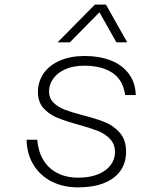

<svg xmlns="http://www.w3.org/2000/svg" viewBox="-20 -798 690 830"><path d="M95 -194H141Q145 -144 167 -107Q189 -70 227.5 -50Q266 -30 319 -30Q368 -30 403.5 -44.5Q439 -59 458 -84Q477 -109 477 -140Q477 -175 455.5 -197.5Q434 -220 403.5 -232Q373 -244 319 -259Q261 -275 226.5 -289.5Q192 -304 168 -330.5Q144 -357 144 -400Q144 -445 168.5 -480.5Q193 -516 239 -536Q285 -556 346 -556Q408 -556 457 -537.5Q506 -519 535.5 -481Q565 -443 567 -387H521Q512 -453 465.5 -483.5Q419 -514 344 -514Q297 -514 263 -499Q229 -484 210.5 -458.5Q192 -433 192 -403Q192 -373 211.5 -354Q231 -335 259.5 -324Q288 -313 337 -300Q397 -285 434.5 -269.5Q472 -254 498.5 -223.5Q525 -193 525 -143Q525 -94 500.5 -59.5Q476 -25 429.5 -6.5Q383 12 317 12Q253 12 203 -13.5Q153 -39 124.5 -86Q96 -133 95 -194ZM390 -778H438L530 -615H483L410 -745L282 -615H229Z"/></svg>

Font: Azeret Mono Thin
Style: Italic
Weight: 100
Italic angle: -12°
Designer: Martin Vácha
Foundry: Displaay
Version: Version 1.000; Glyphs 3.0.3, build 3074